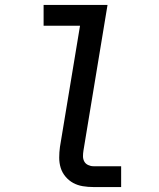

<svg xmlns="http://www.w3.org/2000/svg" viewBox="-20 -755 640 775"><path d="M357 0Q335 0 314 -3.5Q293 -7 275.5 -16.5Q258 -26 244.5 -42Q231 -58 225 -77.5Q219 -97 219 -118.5Q219 -140 222 -162L303 -651H156V-735H414L317 -148Q315 -136 315 -124.5Q315 -113 320 -103.5Q325 -94 335.5 -89Q346 -84 357 -84H469V0Z"/></svg>

Font: Iosevka Curly Slab MdEx
Style: Italic
Weight: 500
Width: 7
Italic angle: -9°
Monospace: yes
Designer: Belleve Invis
Foundry: Belleve Invis
Version: Version 11.0.0; ttfautohint (v1.8.3)